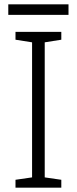

<svg xmlns="http://www.w3.org/2000/svg" viewBox="-20 -860 351 880"><path d="M261 0H51V-36L127 -47V-666L51 -678V-714H261V-678L185 -666V-47L261 -36ZM294 -840V-792H18V-840Z"/></svg>

Font: Noto Sans Thai Light
Style: Regular
Weight: 300
Designer: Monotype Design Team
Foundry: Monotype Imaging Inc.
Version: Version 2.001